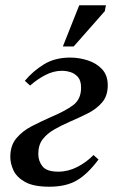

<svg xmlns="http://www.w3.org/2000/svg" viewBox="-20 -697 446 727"><path d="M167 10Q107 10 75 -8Q43 -26 31 -52Q19 -78 19 -103Q19 -146 42 -173.5Q65 -201 100 -219Q135 -237 171 -253Q226 -276 256.5 -298.5Q287 -321 287 -365Q287 -392 275 -405.5Q263 -419 246.5 -424Q230 -429 215 -429Q183 -429 152 -413Q121 -397 94 -373L74 -391Q105 -428 146.5 -453.5Q188 -479 246 -479Q279 -479 312 -468.5Q345 -458 366.5 -435Q388 -412 388 -374Q388 -334 366.5 -309Q345 -284 312 -267.5Q279 -251 244 -236Q212 -222 185 -206.5Q158 -191 141.5 -169.5Q125 -148 125 -114Q125 -87 141 -67Q157 -47 201 -47Q238 -47 273 -65Q308 -83 334 -110L353 -93Q312 -38 271 -14Q230 10 167 10ZM259 -521H218L280 -677H381L377 -655Z"/></svg>

Font: STIX Two Text Medium
Style: Italic
Weight: 500
Italic angle: -12°
Designer: Ross Mills, John Hudson & Paul Hanslow, Tiro Typeworks Ltd; with prior portions MicroPress Inc. and Coen Hoffman, Elsevi
Foundry: Tiro Typeworks Ltd
Version: Version 2.13 b171